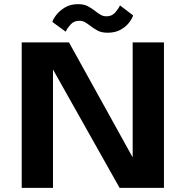

<svg xmlns="http://www.w3.org/2000/svg" viewBox="-20 -904 915 924"><path d="M84.5 0V-700H312L618.5 -146.5V-700H769V0H555.5L235 -569.5V0ZM498 -746.5Q468 -746.5 448.8 -757.2Q429.5 -768 414 -780Q402 -789.5 389.8 -796.8Q377.5 -804 362 -804Q335.5 -804 319.2 -785.5Q303 -767 296 -751.5L232 -798.5Q235 -811 250.2 -831.2Q265.5 -851.5 292 -867.8Q318.5 -884 355.5 -884Q384.5 -884 403.8 -873.5Q423 -863 438.5 -850.5Q451.5 -840.5 464 -833Q476.5 -825.5 492.5 -825.5Q518.5 -825.5 534.5 -844Q550.5 -862.5 557.5 -878L620.5 -830Q617 -816.5 602.5 -796.8Q588 -777 562 -761.8Q536 -746.5 498 -746.5Z"/></svg>

Font: Trispace SemiExpanded SemiBold
Style: Regular
Weight: 600
Width: 6
Designer: Tyler Finck
Foundry: Etcetera Type Company
Version: Version 1.210; ttfautohint (v1.8.3)